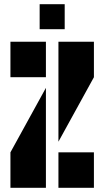

<svg xmlns="http://www.w3.org/2000/svg" viewBox="-20 -900 500 920"><path d="M30 -170 200 -479V0H30ZM30 -530V-700H200V-530ZM260 -221V-700H430V-530ZM260 0V-170H430V0ZM170 -760V-880H290V-760Z"/></svg>

Font: Promplate
Style: Bold
Weight: 400
Designer: Evgeny Tarasenko
Foundry: Evgeny Tarasenko
Version: Version 1.000